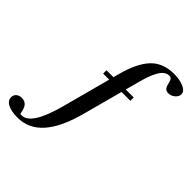

<svg xmlns="http://www.w3.org/2000/svg" viewBox="-529 -901 1346 1346"><g transform="rotate(45 144.0 -228.0)"><path d="M-139.2 268.6Q-199.2 268.6 -235.1 250.5Q-271 232.4 -271 198.7Q-271 176.3 -255.4 162.6Q-239.7 148.9 -213.9 148.9Q-183.1 148.9 -166.3 168.9Q-149.4 189 -143.1 234.9Q-136.7 236.8 -127.9 236.8Q-35.2 236.8 32.2 -15.1L128.4 -374.5H68.4V-407.7H137.2L148.4 -449.7Q186 -590.8 249.5 -658Q313 -725.1 421.9 -725.1Q480.5 -725.1 519.8 -707Q559.1 -689 559.1 -659.7Q559.1 -636.7 537.4 -618.2Q515.6 -599.6 488.3 -599.6Q466.8 -599.6 456.3 -613Q445.8 -626.5 440.9 -649.9Q437 -671.4 429.7 -681.9Q422.4 -692.4 404.8 -692.4Q390.6 -692.4 377.4 -685.1Q364.3 -677.7 354 -666.7Q343.8 -655.8 333.7 -637.2Q323.7 -618.7 316.9 -602.8Q310.1 -586.9 302.2 -563Q294.4 -539.1 290.3 -523.4Q286.1 -507.8 279.8 -484.4L259.3 -407.7H337.9V-374.5H250.5L170.4 -75.7Q124 96.7 47.9 182.6Q-28.3 268.6 -139.2 268.6Z"/></g></svg>

Font: Elstob 18pt ExtraBold
Style: Italic
Weight: 800
Italic angle: -20°
Designer: Peter S. Baker
Version: Version 1.015